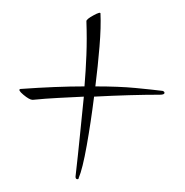

<svg xmlns="http://www.w3.org/2000/svg" viewBox="-20 -287 289 300"><path d="M103 -9Q103 -7 101 -7Q98 -7 98 -11Q102 -46 105 -76.5Q108 -107 111 -136Q91 -135 71 -134Q51 -133 31 -131Q26 -131 16.5 -139Q7 -147 12 -148Q40 -150 65 -151Q90 -152 112 -152Q114 -176 115 -201Q116 -226 115 -254Q115 -257 126 -263Q137 -269 137 -266Q138 -245 135.5 -214.5Q133 -184 129 -152Q166 -152 192 -149.5Q218 -147 234 -145Q237 -144 237 -142Q237 -139 230 -139Q184 -139 127 -136Q122 -96 115.5 -59.5Q109 -23 103 -9Z"/></svg>

Font: Sassy Frass
Style: Regular
Weight: 400
Designer: Robert E. Leuschke
Foundry: Robert E. Leuschke
Version: Version 1.010; ttfautohint (v1.8.3)